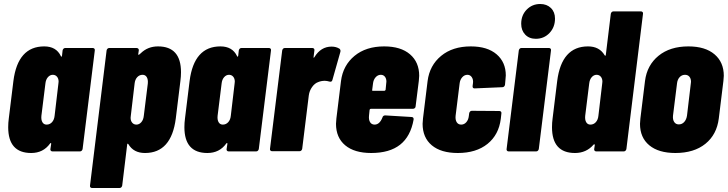

<svg xmlns="http://www.w3.org/2000/svg" viewBox="-20 -757 3639 960"><path d="M306 -517H444Q449 -517 452 -513.5Q455 -510 454 -505L393 -12Q392 -7 388.5 -3.5Q385 0 380 0H242Q237 0 234 -3.5Q231 -7 232 -12L236 -38Q236 -42 234 -42Q232 -42 230 -39Q196 8 136 8Q21 8 21 -121Q21 -143 24 -165L47 -352Q69 -525 201 -525Q261 -525 284 -477Q285 -473 287 -473.5Q289 -474 290 -478L293 -505Q294 -510 297.5 -513.5Q301 -517 306 -517ZM253 -178 272 -339Q273 -342 273 -349Q273 -364 265 -373.5Q257 -383 244 -383Q230 -383 219.5 -371Q209 -359 207 -339L187 -178Q185 -158 192 -146Q199 -134 213 -134Q229 -134 240 -146Q251 -158 253 -178Z M885 -396Q885 -375 882 -352L859 -165Q837 8 705 8Q648 8 622 -36Q620 -39 618 -38.5Q616 -38 616 -35L591 171Q590 176 586.5 179.5Q583 183 578 183H440Q435 183 432 179.5Q429 176 430 171L513 -505Q514 -510 517.5 -513.5Q521 -517 526 -517H663Q668 -517 671.5 -513.5Q675 -510 674 -505L671 -485Q671 -483 673 -483Q676 -483 684 -491Q719 -525 770 -525Q885 -525 885 -396ZM693 -383Q677 -383 666 -371Q655 -359 653 -339L634 -178Q633 -175 633 -168Q633 -153 641 -143.5Q649 -134 662 -134Q676 -134 686.5 -146Q697 -158 699 -178L719 -339Q721 -359 714 -371Q707 -383 693 -383Z M1187 -517H1325Q1330 -517 1333 -513.5Q1336 -510 1335 -505L1274 -12Q1273 -7 1269.5 -3.5Q1266 0 1261 0H1123Q1118 0 1115 -3.5Q1112 -7 1113 -12L1117 -38Q1117 -42 1115 -42Q1113 -42 1111 -39Q1077 8 1017 8Q902 8 902 -121Q902 -143 905 -165L928 -352Q950 -525 1082 -525Q1142 -525 1165 -477Q1166 -473 1168 -473.5Q1170 -474 1171 -478L1174 -505Q1175 -510 1178.5 -513.5Q1182 -517 1187 -517ZM1134 -178 1153 -339Q1154 -342 1154 -349Q1154 -364 1146 -373.5Q1138 -383 1125 -383Q1111 -383 1100.5 -371Q1090 -359 1088 -339L1068 -178Q1066 -158 1073 -146Q1080 -134 1094 -134Q1110 -134 1121 -146Q1132 -158 1134 -178Z M1678 -513Q1684 -507 1682 -498L1642 -357Q1639 -346 1628 -349Q1614 -353 1604 -353Q1587 -353 1572 -347Q1554 -341 1540.5 -322Q1527 -303 1524 -280L1491 -13Q1490 -8 1486.5 -4.5Q1483 -1 1478 -1H1340Q1335 -1 1332 -4.5Q1329 -8 1330 -13L1391 -505Q1392 -510 1395.5 -513.5Q1399 -517 1404 -517H1542Q1547 -517 1550 -513.5Q1553 -510 1552 -505L1548 -473Q1547 -469 1548.5 -468.5Q1550 -468 1552 -471Q1584 -524 1638 -524Q1661 -524 1678 -513Z M2045 -213H1834Q1830 -213 1828 -208L1825 -178Q1823 -158 1830.5 -146Q1838 -134 1853 -134Q1878 -134 1892 -169Q1895 -180 1906 -180L2038 -172Q2043 -172 2046 -168.5Q2049 -165 2048 -159Q2033 -75 1980.5 -33.5Q1928 8 1836 8Q1752 8 1706 -30.5Q1660 -69 1660 -138Q1660 -147 1662 -165L1685 -352Q1695 -430 1752.5 -477.5Q1810 -525 1901 -525Q1984 -525 2030 -485.5Q2076 -446 2076 -378Q2076 -370 2074 -352L2058 -225Q2058 -220 2054 -216.5Q2050 -213 2045 -213ZM1845 -339 1841 -308Q1839 -303 1845 -303H1902Q1906 -303 1908 -308L1911 -339Q1912 -342 1912 -349Q1912 -364 1904.5 -373.5Q1897 -383 1884 -383Q1869 -383 1858 -370.5Q1847 -358 1845 -339Z M2093 -138Q2093 -147 2095 -165L2118 -352Q2128 -430 2185.5 -477.5Q2243 -525 2334 -525Q2417 -525 2463 -485.5Q2509 -446 2509 -380Q2509 -373 2507 -355L2505 -333Q2504 -328 2500.5 -324.5Q2497 -321 2492 -321L2353 -315Q2342 -315 2343 -327L2345 -342Q2347 -359 2339 -371Q2331 -383 2317 -383Q2302 -383 2291 -370.5Q2280 -358 2278 -339L2258 -178Q2256 -158 2263.5 -146Q2271 -134 2286 -134Q2301 -134 2311.5 -146Q2322 -158 2324 -176L2326 -191Q2327 -196 2330.5 -199.5Q2334 -203 2339 -203L2477 -202Q2482 -202 2485 -198.5Q2488 -195 2487 -190L2484 -163Q2474 -83 2417.5 -37.5Q2361 8 2269 8Q2185 8 2139 -30.5Q2093 -69 2093 -138Z M2586 -638Q2586 -681 2613.5 -709Q2641 -737 2681 -737Q2714 -737 2734.5 -717Q2755 -697 2755 -664Q2755 -621 2727.5 -592Q2700 -563 2659 -563Q2626 -563 2606 -584Q2586 -605 2586 -638ZM2513 -12 2574 -505Q2575 -510 2578.5 -513.5Q2582 -517 2587 -517H2725Q2730 -517 2733 -513.5Q2736 -510 2735 -505L2674 -12Q2673 -7 2669.5 -3.5Q2666 0 2661 0H2523Q2518 0 2515 -3.5Q2512 -7 2513 -12Z M3047 -700H3185Q3190 -700 3193 -696.5Q3196 -693 3195 -688L3112 -12Q3111 -7 3107.5 -3.5Q3104 0 3099 0H2961Q2956 0 2953 -3.5Q2950 -7 2951 -12L2954 -32Q2954 -35 2952 -35.5Q2950 -36 2948 -34Q2912 8 2855 8Q2740 8 2740 -121Q2740 -143 2743 -165L2766 -352Q2788 -525 2920 -525Q2977 -525 3003 -481Q3005 -478 3007 -478.5Q3009 -479 3009 -482L3034 -688Q3035 -693 3038.5 -696.5Q3042 -700 3047 -700ZM2972 -178 2991 -339Q2992 -342 2992 -349Q2992 -364 2984 -373.5Q2976 -383 2963 -383Q2949 -383 2938.5 -371Q2928 -359 2926 -339L2906 -178Q2904 -158 2911 -146Q2918 -134 2932 -134Q2948 -134 2959 -146Q2970 -158 2972 -178Z M3180 -138Q3180 -147 3182 -165L3205 -352Q3215 -431 3272.5 -478Q3330 -525 3422 -525Q3506 -525 3552.5 -485.5Q3599 -446 3599 -378Q3599 -370 3597 -352L3574 -165Q3564 -84 3507 -38Q3450 8 3357 8Q3273 8 3226.5 -30.5Q3180 -69 3180 -138ZM3415 -179 3434 -339 3435 -348Q3435 -364 3427 -373.5Q3419 -383 3405 -383Q3389 -383 3378 -371Q3367 -359 3365 -339L3345 -179Q3343 -159 3351 -147Q3359 -135 3374 -135Q3390 -135 3401 -147Q3412 -159 3415 -179Z"/></svg>

Font: Barlow Condensed ExtraBold
Style: Italic
Weight: 800
Width: 3
Italic angle: -7°
Designer: Jeremy Tribby
Foundry: Tribby Type
Version: Version 1.408